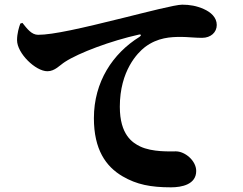

<svg xmlns="http://www.w3.org/2000/svg" viewBox="-20 -768 1040 822"><path d="M712 34C758 34 820 22 820 -36C820 -80 772 -120 733 -120C710 -120 632 -116 580 -141C547 -157 493 -191 493 -311C493 -465 569 -542 600 -566C655 -608 712 -610 756 -610C780 -610 815 -606 845 -606C883 -606 908 -630 908 -661C908 -694 882 -716 853 -729C822 -743 792 -748 760 -748C730 -748 611 -717 510 -692C329 -647 207 -619 143 -619C115 -619 96 -645 76 -670L67 -667C61 -651 53 -624 53 -596C53 -540 132 -463 183 -463C215 -463 236 -489 258 -503C318 -542 454 -593 575 -620C585 -622 586 -616 577 -610C463 -539 382 -418 382 -262C382 -128 433 -55 505 -13C565 22 625 34 712 34Z"/></svg>

Font: GenKiMin2 TW H
Style: Regular
Weight: 900
Version: Version 2.100;PS 2.1;hotconv 16.6.51;makeotf.lib2.5.65220 DE